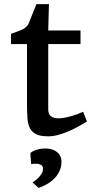

<svg xmlns="http://www.w3.org/2000/svg" viewBox="-20 -645 442 927"><path d="M110.4 -432.1H33.2V-481.4L81.1 -499.5Q95.2 -504.9 105.2 -514.4Q115.2 -523.9 118.2 -531.2L155.8 -625H216.3L212.9 -498H368.7V-432.1H212.9V-117.2Q212.9 -93.8 225.8 -83.7Q238.8 -73.7 262.2 -73.7Q275.4 -73.7 291.5 -76.7Q307.6 -79.6 323.7 -84.2Q339.8 -88.9 355 -94.5Q370.1 -100.1 381.3 -105.5L399.9 -58.6Q382.3 -47.4 359.1 -34.7Q335.9 -22 311 -11.2Q286.1 -0.5 261 6.3Q235.8 13.2 213.9 13.2Q176.8 13.2 156 3.7Q135.3 -5.9 125 -25.1Q114.7 -44.4 112.5 -73.7Q110.4 -103 110.4 -142.6ZM198.7 71.8Q234.4 71.8 255.6 89.4Q276.9 106.9 276.9 136.2Q276.9 153.8 272 168.5Q267.1 183.1 259.5 195.3Q252 207.5 241.9 217.3Q231.9 227.1 221.7 234.4Q197.3 252 166.5 262.2L136.7 235.8Q150.9 227.1 162.1 216.3Q171.9 207.5 179.7 195.6Q187.5 183.6 187.5 169.9Q187.5 156.7 178.5 151.6Q169.4 146.5 158.7 145.5Q146 144.5 130.4 147.5L128.4 121.1Q127.4 111.3 127 102.8Q126.5 94.2 127 93.8Q127.4 93.3 131.8 89.8Q136.2 86.4 145.3 82.5Q154.3 78.6 167.5 75.2Q180.7 71.8 198.7 71.8Z"/></svg>

Font: Donegal One
Style: Regular
Weight: 400
Designer: Gary Lonergan
Foundry: Sorkin Type Co.
Version: Version 1.004